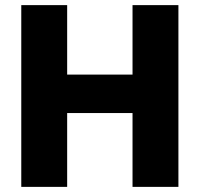

<svg xmlns="http://www.w3.org/2000/svg" viewBox="-20 -729 779 749"><path d="M497 -438V-709H676V0H497V-288H242V0H63V-709H242V-438Z"/></svg>

Font: Outfit Extra Bold
Style: Regular
Weight: 800
Designer: Rodrigo Fuenzalida
Foundry: fragTYPE
Version: Version 1.000